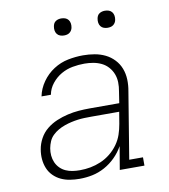

<svg xmlns="http://www.w3.org/2000/svg" viewBox="-82 -789 763 866"><g transform="rotate(-10 300.0 -355.5)"><path d="M213 8Q191 8 169 4.5Q147 1 128 -8Q109 -17 94 -32Q79 -47 71 -66.5Q63 -86 61 -108Q59 -130 63 -153Q67 -178 80 -202Q93 -226 114 -243Q135 -260 160 -270.5Q185 -281 211 -287Q237 -293 262 -295Q287 -297 313 -297H448L456 -349Q460 -370 459.5 -390.5Q459 -411 452 -429Q445 -447 432 -461.5Q419 -476 401.5 -484.5Q384 -493 364 -496.5Q344 -500 324 -500Q297 -500 269.5 -495Q242 -490 217.5 -476Q193 -462 174.5 -439Q156 -416 151 -388H108Q115 -423 136.5 -453.5Q158 -484 189 -504Q220 -524 255 -531Q290 -538 324 -538Q351 -538 377 -533.5Q403 -529 425.5 -518Q448 -507 465.5 -488.5Q483 -470 492 -446.5Q501 -423 502 -396.5Q503 -370 498 -343L448 -38H511V0H398L416 -106Q401 -79 378.5 -56.5Q356 -34 328.5 -19Q301 -4 272 2Q243 8 213 8ZM221 -30Q246 -30 270 -34.5Q294 -39 317.5 -49Q341 -59 361.5 -75.5Q382 -92 397 -113Q412 -134 420 -157.5Q428 -181 432 -205L441 -259H313Q297 -259 281.5 -258.5Q266 -258 251 -256Q236 -254 220.5 -250.5Q205 -247 189.5 -241.5Q174 -236 160 -228Q146 -220 134 -208.5Q122 -197 115.5 -182Q109 -167 106 -151Q103 -134 104.5 -117.5Q106 -101 112.5 -86Q119 -71 130.5 -59.5Q142 -48 156.5 -41.5Q171 -35 187.5 -32.5Q204 -30 221 -30ZM456 -641Q447 -641 438.5 -644Q430 -647 424.5 -654Q419 -661 417.5 -670.5Q416 -680 418 -690Q419 -696 422 -702Q425 -708 431 -712Q437 -716 443.5 -717.5Q450 -719 456 -719Q466 -719 474.5 -716Q483 -713 488.5 -706Q494 -699 495.5 -689.5Q497 -680 495 -670Q494 -664 490.5 -658Q487 -652 481.5 -648Q476 -644 469.5 -642.5Q463 -641 456 -641ZM256 -641Q247 -641 238.5 -644Q230 -647 224.5 -654Q219 -661 217.5 -670.5Q216 -680 218 -690Q219 -696 222 -702Q225 -708 231 -712Q237 -716 243.5 -717.5Q250 -719 256 -719Q266 -719 274.5 -716Q283 -713 288.5 -706Q294 -699 295.5 -689.5Q297 -680 295 -670Q294 -664 290.5 -658Q287 -652 281.5 -648Q276 -644 269.5 -642.5Q263 -641 256 -641Z"/></g></svg>

Font: Iosevka Curly Slab XLtExObl
Style: Regular
Weight: 200
Width: 7
Italic angle: -9°
Monospace: yes
Designer: Belleve Invis
Foundry: Belleve Invis
Version: Version 11.0.0; ttfautohint (v1.8.3)